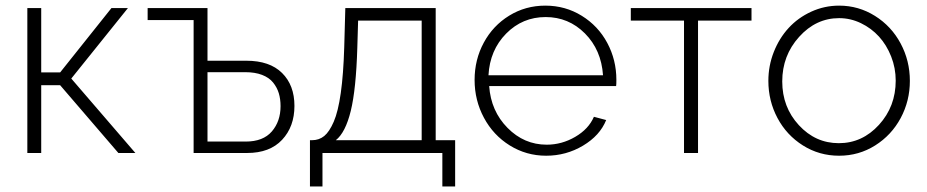

<svg xmlns="http://www.w3.org/2000/svg" viewBox="-20 -549 3327 689"><path d="M78.1 0V-520H127.9V-289.1H195.8L379.9 -520H439L235.8 -267.1L465.8 0H404.8L195.8 -243.2H127.9V0Z M674.8 0V-477.1H509.8V-520H724.6V-331.1H863.8Q947.8 -331.1 992.2 -287.1Q1036.6 -243.2 1036.6 -168.9Q1036.6 -94.7 992.4 -47.4Q948.2 0 866.7 0ZM724.6 -41H861.8Q924.3 -41 955.6 -77.4Q986.8 -113.8 986.8 -168Q986.8 -193.4 980.5 -214.4Q974.1 -235.4 960 -252.9Q945.8 -270.5 920.4 -280.3Q895 -290 859.9 -290H724.6Z M1092.3 120.1V-45.9H1100.1Q1125 -45.9 1143.6 -61Q1162.1 -76.2 1177.7 -112.3Q1193.4 -148.4 1202.9 -215.3Q1212.4 -282.2 1215.3 -379.9L1219.2 -520H1543.5V-45.9H1613.3V120.1H1567.4V0H1137.2V120.1ZM1185.1 -45.9H1493.2V-475.1H1265.1L1262.2 -377Q1257.8 -229 1238.8 -151.1Q1219.7 -73.2 1185.1 -45.9Z M1939.9 9.8Q1868.7 9.8 1809.3 -27.1Q1750 -64 1716.6 -126.5Q1683.1 -189 1683.1 -262.2Q1683.1 -335 1716.1 -396Q1749 -457 1807.4 -492.9Q1865.7 -528.8 1937 -528.8Q2008.8 -528.8 2067.6 -492.4Q2126.5 -456.1 2159.2 -395Q2191.9 -334 2191.9 -262.2Q2191.9 -245.1 2190.9 -240.2H1735.4Q1741.7 -150.4 1801.3 -90.1Q1860.8 -29.8 1941.9 -29.8Q1996.1 -29.8 2044.2 -57.9Q2092.3 -85.9 2111.3 -129.9L2155.3 -118.2Q2132.8 -62.5 2072.3 -26.4Q2011.7 9.8 1939.9 9.8ZM1732.9 -278.8H2144Q2137.7 -370.1 2079.1 -429Q2020.5 -487.8 1938 -487.8Q1855 -487.8 1796.4 -428.5Q1737.8 -369.1 1732.9 -278.8Z M2434.6 0V-475.1H2243.7V-520H2676.8V-475.1H2484.9V0Z M2737.3 -258.8Q2737.3 -313 2756.8 -362.5Q2776.4 -412.1 2810.1 -448.7Q2843.8 -485.4 2891.1 -507.1Q2938.5 -528.8 2991.2 -528.8Q3061 -528.8 3119.9 -491.9Q3178.7 -455.1 3211.9 -393.1Q3245.1 -331.1 3245.1 -258.8Q3245.1 -187 3212.2 -125.5Q3179.2 -64 3120.6 -27.1Q3062 9.8 2991.2 9.8Q2919.9 9.8 2861.3 -27.1Q2802.7 -64 2770 -125.5Q2737.3 -187 2737.3 -258.8ZM3194.3 -259.8Q3194.3 -304.7 3178 -346.2Q3161.6 -387.7 3134.3 -417.7Q3106.9 -447.8 3069.6 -465.8Q3032.2 -483.9 2991.2 -483.9Q2908.2 -483.9 2847.7 -416.7Q2787.1 -349.6 2787.1 -256.8Q2787.1 -164.6 2846.7 -99.9Q2906.2 -35.2 2990.2 -35.2Q3074.2 -35.2 3134.3 -101.1Q3194.3 -167 3194.3 -259.8Z"/></svg>

Font: Rawline Light
Style: Regular
Weight: 300
Designer: Matt McInerney, Pablo Impallari, Rodrigo Fuenzalida
Foundry: Matt McInerney, Pablo Impallari, Rodrigo Fuenzalida
Version: Version 4.020;PS 004.020;hotconv 1.0.88;makeotf.lib2.5.64775